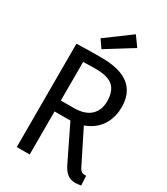

<svg xmlns="http://www.w3.org/2000/svg" viewBox="-244 -1118 1078 1236"><g transform="rotate(30 295.0 -500.0)"><path d="M86 0V-768Q130 -770 175.5 -770.5Q221 -771 275 -771Q359 -771 419 -749Q479 -727 511 -679.5Q543 -632 543 -557Q543 -492 514 -438Q485 -384 426 -352Q367 -320 277 -320H133V-401H276Q359 -401 401 -439.5Q443 -478 443 -546Q443 -618 405.5 -654Q368 -690 273 -690Q248 -690 217.5 -689Q187 -688 163 -687L182 -705V0ZM278 -365 371 -375 511 -95Q519 -78 529 -70.5Q539 -63 555 -63Q558 -63 560.5 -63Q563 -63 565 -64L569 7Q560 9 548 10.5Q536 12 527 12Q492 12 468.5 -6Q445 -24 427 -59ZM243 -818 203 -876 387 -1012 439 -940Z"/></g></svg>

Font: Yaldevi Medium
Style: Regular
Weight: 500
Designer: Sol Matas, Rajitha Manaperi, Kosala Senevirathne
Foundry: Mooniak
Version: Version 1.100